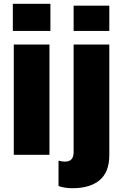

<svg xmlns="http://www.w3.org/2000/svg" viewBox="-20 -820 647 1017"><path d="M53 0V-584H242V0ZM48 -656V-800H247V-656ZM370 -656V-790H559V-656ZM363 177Q342 177 321.5 173.5Q301 170 290 165V31Q298 33 306 34.5Q314 36 325 36Q370 36 370 -14V-584H559V2Q559 91 508 134Q457 177 363 177Z"/></svg>

Font: BDO Grotesk Black
Style: Regular
Weight: 900
Designer: Deni Anggara
Foundry: Lokal Container
Version: Version 2.000